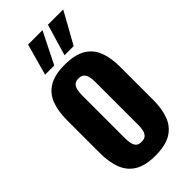

<svg xmlns="http://www.w3.org/2000/svg" viewBox="-329 -1156 1244 1244"><g transform="rotate(-45 293.0 -534.5)"><path d="M292 12Q201 12 148 -20Q95 -52 72 -112Q49 -172 49 -255V-556Q49 -640 72 -699Q95 -758 148 -789.5Q201 -821 292 -821Q384 -821 437.5 -789.5Q491 -758 514 -699Q537 -640 537 -556V-255Q537 -172 514 -112Q491 -52 437.5 -20Q384 12 292 12ZM292 -115Q320 -115 333 -129Q346 -143 350 -165Q354 -187 354 -210V-600Q354 -624 350 -645.5Q346 -667 333 -681Q320 -695 292 -695Q266 -695 253 -681Q240 -667 236 -645.5Q232 -624 232 -600V-210Q232 -187 235.5 -165Q239 -143 251.5 -129Q264 -115 292 -115ZM335 -865 399 -1081H539L419 -865ZM157 -865 217 -1081H349L241 -865Z"/></g></svg>

Font: Oswald
Style: Bold
Weight: 700
Designer: Vernon Adams
Foundry: Vernon Adams
Version: Version 4.103;gftools[0.9.33.dev8+g029e19f]